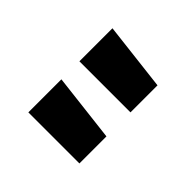

<svg xmlns="http://www.w3.org/2000/svg" viewBox="-31 -813 452 452"><g transform="rotate(-45 194.5 -587.0)"><path d="M145 -502H55V-672H165ZM315 -502H225V-672H335Z"/></g></svg>

Font: BM HANNA Pro
Style: Regular
Weight: 400
Designer: Woowa Brothers : Cheoljun Lim; Soyoung Lee; & Sandoll : Jooyeon Kang;
Foundry: Sandoll Communications Inc.
Version: Version 1.000;PS 1;hotconv 16.6.51;makeotf.lib2.5.65220